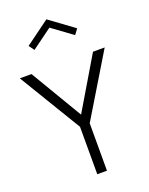

<svg xmlns="http://www.w3.org/2000/svg" viewBox="-200 -1141 956 1235"><g transform="rotate(-20 277.5 -524.0)"><path d="M310.9 0V-324.5L568.2 -750H488.2L277.7 -395.9L67.3 -750H-12.7L244.5 -324.5V0ZM277.7 -991.4 416.8 -889.5 444.1 -926.4 277.7 -1048.2 111.4 -926.4 138.6 -889.5Z"/></g></svg>

Font: Spartan MB
Style: Regular
Weight: 212
Designer: Matt Bailey, Mirko Velimirovic
Foundry: Matt Bailey
Version: Version 1.005